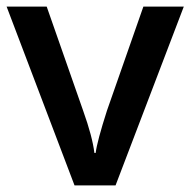

<svg xmlns="http://www.w3.org/2000/svg" viewBox="-20 -560 575 580"><path d="M205.1 0 0 -540H121.1L231 -226.1Q259.3 -147 265.1 -98.1H269Q273.4 -133.3 303.2 -226.1L413.1 -540H535.2L329.1 0Z"/></svg>

Font: f3_51262          
Style: Regular
Weight: 600
Foundry: Ascender Corporation
Version: Version 1.10